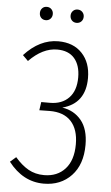

<svg xmlns="http://www.w3.org/2000/svg" viewBox="-59 -897 545 946"><g transform="rotate(5 214.0 -423.5)"><path d="M166 -825.2Q166 -811 157 -801.5Q147.9 -792 133.8 -792Q119.6 -792 110.8 -801.3Q102.1 -810.5 102.1 -825.2Q102.1 -838.9 110.8 -848.4Q119.6 -857.9 133.8 -857.9Q147.9 -857.9 157 -848.4Q166 -838.9 166 -825.2ZM318.8 -825.2Q318.8 -811 309.6 -801.5Q300.3 -792 286.1 -792Q272 -792 262.9 -801.5Q253.9 -811 253.9 -825.2Q253.9 -838.9 262.9 -848.4Q272 -857.9 286.1 -857.9Q300.3 -857.9 309.6 -848.4Q318.8 -838.9 318.8 -825.2ZM193.8 11.2Q90.8 11.2 19 -82L47.9 -106.9Q80.1 -69.3 114.3 -50Q148.4 -30.8 191.9 -30.8Q257.3 -30.8 296.1 -73.7Q335 -116.7 335 -195.8Q335 -269.5 298.3 -309.1Q261.7 -348.6 191.9 -348.1L141.1 -347.2L147 -388.2H189.9Q249 -388.2 283.4 -423.6Q317.9 -459 317.9 -524.9Q317.9 -585 288.6 -618.9Q259.3 -652.8 203.1 -652.8Q131.3 -652.8 64 -584L37.1 -610.8Q113.3 -693.8 205.1 -693.8Q279.8 -693.8 323 -647.9Q366.2 -602.1 366.2 -525.9Q366.2 -400.4 252.9 -370.1Q311.5 -361.3 347.2 -317.9Q382.8 -274.4 382.8 -196.8Q382.8 -99.6 330.3 -44.2Q277.8 11.2 193.8 11.2Z"/></g></svg>

Font: Fira Sans Compressed ExtraLight
Style: Regular
Weight: 250
Width: 1
Designer: Carrois Corporate & Edenspiekermann AG
Foundry: Carrois Corporate GbR & Edenspiekermann AG
Version: Version 4.203;PS 004.203;hotconv 1.0.88;makeotf.lib2.5.64775